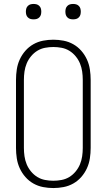

<svg xmlns="http://www.w3.org/2000/svg" viewBox="-20 -944 540 972"><path d="M250 8Q224 8 198 3Q172 -2 149 -15Q126 -28 108.5 -48Q91 -68 80 -92Q69 -116 65 -142.5Q61 -169 61 -195V-540Q61 -566 65 -592.5Q69 -619 80 -643Q91 -667 108.5 -687Q126 -707 149 -720Q172 -733 198 -738Q224 -743 250 -743Q276 -743 302 -738Q328 -733 351 -720Q374 -707 391.5 -687Q409 -667 420 -643Q431 -619 435 -592.5Q439 -566 439 -540V-195Q439 -169 435 -142.5Q431 -116 420 -92Q409 -68 391.5 -48Q374 -28 351 -15Q328 -2 302 3Q276 8 250 8ZM250 -29Q271 -29 292 -33Q313 -37 331 -48Q349 -59 363 -76Q377 -93 385 -112.5Q393 -132 396 -153Q399 -174 399 -195V-540Q399 -561 396 -582Q393 -603 385 -622.5Q377 -642 363 -659Q349 -676 331 -687Q313 -698 292 -702Q271 -706 250 -706Q229 -706 208 -702Q187 -698 169 -687Q151 -676 137 -659Q123 -642 115 -622.5Q107 -603 104 -582Q101 -561 101 -540V-195Q101 -174 104 -153Q107 -132 115 -112.5Q123 -93 137 -76Q151 -59 169 -48Q187 -37 208 -33Q229 -29 250 -29ZM350 -846Q342 -846 334.5 -848Q327 -850 321 -856Q315 -862 313 -869.5Q311 -877 311 -885Q311 -893 313 -900.5Q315 -908 321 -914Q327 -920 334.5 -922Q342 -924 350 -924Q358 -924 365.5 -922Q373 -920 379 -914Q385 -908 387 -900.5Q389 -893 389 -885Q389 -877 387 -869.5Q385 -862 379 -856Q373 -850 365.5 -848Q358 -846 350 -846ZM150 -846Q142 -846 134.5 -848Q127 -850 121 -856Q115 -862 113 -869.5Q111 -877 111 -885Q111 -893 113 -900.5Q115 -908 121 -914Q127 -920 134.5 -922Q142 -924 150 -924Q158 -924 165.5 -922Q173 -920 179 -914Q185 -908 187 -900.5Q189 -893 189 -885Q189 -877 187 -869.5Q185 -862 179 -856Q173 -850 165.5 -848Q158 -846 150 -846Z"/></svg>

Font: Iosevka Term Curly Extralight
Style: Regular
Weight: 200
Designer: Belleve Invis
Foundry: Belleve Invis
Version: Version 32.3.0